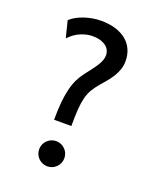

<svg xmlns="http://www.w3.org/2000/svg" viewBox="-141 -842 795 945"><g transform="rotate(20 256.5 -370.0)"><path d="M153.8 -53.7Q153.8 -67.4 158.9 -79.3Q164.1 -91.3 173.1 -100.3Q182.1 -109.4 194.1 -114.5Q206.1 -119.6 219.7 -119.6Q233.4 -119.6 245.4 -114.5Q257.3 -109.4 266.4 -100.3Q275.4 -91.3 280.5 -79.3Q285.6 -67.4 285.6 -53.7Q285.6 -40 280.5 -28.1Q275.4 -16.1 266.4 -7.1Q257.3 2 245.4 7.1Q233.4 12.2 219.7 12.2Q206.1 12.2 194.1 7.1Q182.1 2 173.1 -7.1Q164.1 -16.1 158.9 -28.1Q153.8 -40 153.8 -53.7ZM224.6 -752Q268.1 -752 301.8 -741.5Q335.4 -731 358.4 -711.9Q381.3 -692.9 393.3 -665.8Q405.3 -638.7 405.3 -605.5Q405.3 -583 398.7 -563.2Q392.1 -543.5 381.1 -525.1Q370.1 -506.8 355.5 -489Q340.8 -471.2 324.7 -452.6Q305.7 -430.7 293.7 -409.9Q281.7 -389.2 275.1 -363Q268.6 -336.9 266.1 -301.5Q263.7 -266.1 263.7 -214.8H173.3Q173.3 -268.1 177.2 -308.1Q181.2 -348.1 189 -379.2Q196.8 -410.2 208.7 -434.1Q220.7 -458 236.8 -478.5Q252.9 -499 265.6 -515.9Q278.3 -532.7 287.1 -547.1Q295.9 -561.5 300.5 -574.5Q305.2 -587.4 305.2 -600.6Q305.2 -611.3 300.5 -623Q295.9 -634.8 284.9 -644.3Q273.9 -653.8 255.9 -660.2Q237.8 -666.5 210.9 -666.5Q181.6 -666.5 149.9 -653.3Q118.2 -640.1 90.3 -610.8L68.4 -698.2Q80.6 -710 97.9 -719.7Q115.2 -729.5 135.7 -736.6Q156.2 -743.7 179 -747.8Q201.7 -752 224.6 -752Z"/></g></svg>

Font: Andika Compact
Style: Regular
Weight: 400
Designer: Victor Gaultney, Annie Olsen, Julie Remington, Don Collingsworth, Eric Hays, Becca Hirsbrunner
Foundry: SIL International
Version: Version 5.000 ; LnSpcTght